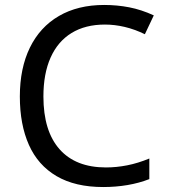

<svg xmlns="http://www.w3.org/2000/svg" viewBox="-20 -744 680 774"><path d="M396 10Q283 10 208 -34Q133 -78 96.5 -160Q60 -242 60 -355Q60 -469 100.5 -552Q141 -635 217.5 -679.5Q294 -724 400 -724Q452 -724 501 -714.5Q550 -705 600 -682L564 -606Q523 -626 482.5 -635.5Q442 -645 403 -645Q324 -645 268.5 -611Q213 -577 184 -512Q155 -447 155 -355Q155 -216 220 -142.5Q285 -69 407 -69Q449 -69 492.5 -77.5Q536 -86 582 -105V-22Q541 -6 494 2Q447 10 396 10Z"/></svg>

Font: Noto Sans Ambassadori
Style: Regular
Weight: 400
Designer: Monotype Design Team
Foundry: Monotype Imaging Inc.
Version: Version 2.013